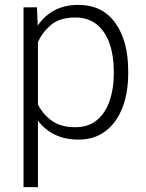

<svg xmlns="http://www.w3.org/2000/svg" viewBox="-20 -558 595 781"><path d="M501.5 -269V-258.8Q501.5 -180.2 477.8 -119.4Q454.1 -58.6 408.9 -24.4Q363.8 9.8 299.8 9.8Q243.7 9.8 202.4 -10.7Q161.1 -31.2 134.3 -67.4V203.1H75.7V-528.3H130.4L133.3 -453.6Q160.2 -493.7 201.4 -515.9Q242.7 -538.1 298.8 -538.1Q396 -538.1 448.7 -465.1Q501.5 -392.1 501.5 -269ZM442.9 -258.8V-269Q442.9 -330.6 426 -379.9Q409.2 -429.2 374.3 -458Q339.4 -486.8 285.6 -486.8Q222.7 -486.8 187 -456.3Q151.4 -425.8 134.3 -386.2V-133.3Q153.8 -93.3 190.7 -66.9Q227.5 -40.5 286.6 -40.5Q339.8 -40.5 374.5 -69.6Q409.2 -98.6 426 -148.2Q442.9 -197.8 442.9 -258.8Z"/></svg>

Font: Vazirmatn RD FD ExtraLight
Style: Regular
Weight: 200
Designer: Saber Rastikerdar
Foundry: Saber Rastikerdar
Version: Version 33.003